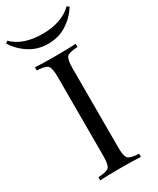

<svg xmlns="http://www.w3.org/2000/svg" viewBox="-257 -975 854 1041"><g transform="rotate(-30 170.0 -454.5)"><path d="M216 -602V-106Q216 -51 230 -36.5Q244 -22 297 -20V0Q250 -3 170 -3Q84 -3 42 0V-20Q95 -22 109 -36.5Q123 -51 123 -106V-602Q123 -657 109 -671.5Q95 -686 42 -688V-708Q82 -705 170 -705Q250 -705 297 -708V-688Q244 -686 230 -671.5Q216 -657 216 -602ZM-29 -898 -16 -908Q48 -844 170 -844Q290 -844 357 -909L369 -898Q337 -847 286 -814.5Q235 -782 170 -782Q105 -782 54 -814.5Q3 -847 -29 -898Z"/></g></svg>

Font: Playfair Display
Style: Regular
Weight: 400
Designer: Claus Eggers S?rensen
Foundry: Claus Eggers S?rensen
Version: Version 1.003